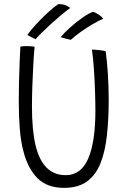

<svg xmlns="http://www.w3.org/2000/svg" viewBox="-20 -911 646 952"><path d="M297.5 20.5Q213.5 20.5 165.8 -27.5Q118 -75.5 96.5 -159.5Q83 -210 78 -273.5Q73 -337 73 -411Q73 -453 74.2 -504.8Q75.5 -556.5 77.5 -604Q79.5 -651.5 81 -680Q87.5 -681 95.5 -681.8Q103.5 -682.5 111.5 -682.5Q123.5 -682.5 134.2 -681.5Q145 -680.5 151.5 -679.5Q147.5 -636 144.8 -584Q142 -532 140.2 -479.8Q138.5 -427.5 138.5 -384Q138.5 -265 156 -192Q191 -42.5 305.5 -42.5Q382 -42.5 417.5 -125Q453 -207.5 453 -363Q453 -402.5 451.2 -456.8Q449.5 -511 445.8 -566.2Q442 -621.5 436 -665Q452 -665 472.5 -662.5Q493 -660 504 -657Q510.5 -611.5 514.8 -545.2Q519 -479 519 -417.5Q519 -320.5 510.2 -240.2Q501.5 -160 478.2 -101.5Q455 -43 411.2 -11.2Q367.5 20.5 297.5 20.5ZM270 -891Q290.5 -890.5 304.8 -885Q319 -879.5 328.5 -871.5Q307 -856.5 281.5 -835Q256 -813.5 231 -790.5Q206 -767.5 186 -747.8Q166 -728 156 -716.5Q149.5 -720 136.5 -726.5Q123.5 -733 115.5 -737.5Q124.5 -751 143 -772.5Q161.5 -794 184.5 -817.2Q207.5 -840.5 230.2 -860.5Q253 -880.5 270 -891ZM441.5 -852.5Q455.5 -848.5 470.2 -838.2Q485 -828 491.5 -818Q467 -807.5 437.8 -790.2Q408.5 -773 380.2 -752.8Q352 -732.5 331 -713.5Q324.5 -714.5 308.2 -718.8Q292 -723 281 -726.5Q299 -749 329.2 -776Q359.5 -803 390.5 -824.5Q421.5 -846 441.5 -852.5Z"/></svg>

Font: Grandstander ExtraLight
Style: Regular
Weight: 200
Designer: Tyler Finck
Foundry: Etcetera Type Co
Version: Version 1.200; ttfautohint (v1.8.3)